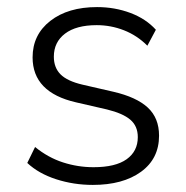

<svg xmlns="http://www.w3.org/2000/svg" viewBox="-20 -514 526 542"><path d="M242 8Q188 8 138.5 -8Q89 -24 57 -54L79 -99Q116 -69 158 -55.5Q200 -42 244 -42Q306 -42 337.5 -64.5Q369 -87 369 -127Q369 -158 348 -176Q327 -194 282 -205L195 -225Q72 -253 72 -352Q72 -416 122 -455Q172 -494 254 -494Q304 -494 348 -477.5Q392 -461 420 -430L396 -385Q367 -414 330 -428.5Q293 -443 253 -443Q195 -443 163.5 -419Q132 -395 132 -354Q132 -323 151 -304Q170 -285 213 -275L300 -255Q365 -240 397 -210.5Q429 -181 429 -131Q429 -66 378 -29Q327 8 242 8Z"/></svg>

Font: Nunito Sans Light
Style: Regular
Weight: 300
Designer: Vernon Adams
Foundry: Vernon Adams
Version: Version 3.101; ttfautohint (v1.8.4.7-5d5b);gftools[0.9.27]